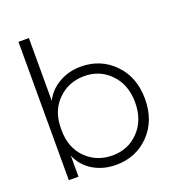

<svg xmlns="http://www.w3.org/2000/svg" viewBox="-134 -836 871 952"><g transform="rotate(-20 301.5 -360.5)"><path d="M70 -730H125V-399Q150 -449 201.5 -479Q253 -509 318 -509Q422 -509 492.5 -437Q563 -365 563 -250Q563 -135 493 -63Q423 9 318 9Q249 9 196.5 -23Q144 -55 121 -111V0H70ZM121 -245Q121 -153 177 -97Q233 -41 317 -41Q400 -41 455.5 -99Q511 -157 511 -250Q511 -343 455.5 -401Q400 -459 318 -459Q234 -459 177.5 -402.5Q121 -346 121 -255Z"/></g></svg>

Font: Human Sans Light
Style: Regular
Weight: 300
Designer: Tim Radville
Foundry: Continuum
Version: Version 1.000;FEAKit 1.0